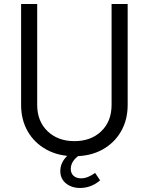

<svg xmlns="http://www.w3.org/2000/svg" viewBox="-20 -765 740 955"><path d="M350 12Q430 12 489.5 -21Q549 -54 582 -111.5Q615 -169 615 -243V-745H535V-243Q535 -162 484 -112.5Q433 -63 350 -63Q268 -63 216.5 -112.5Q165 -162 165 -243V-745H85V-243Q85 -169 118 -111.5Q151 -54 211 -21Q271 12 350 12ZM379 170Q405 170 430.5 160.5Q456 151 478 132L453 95Q437 107 419 114.5Q401 122 383 122Q360 122 346 109.5Q332 97 332 75Q332 21 415 -15V-30H384Q333 -12 306.5 18.5Q280 49 280 86Q280 124 308 147Q336 170 379 170Z"/></svg>

Font: Plus Jakarta Sans
Style: Regular
Weight: 400
Designer: Gumpita Rahayu
Foundry: Tokotype
Version: Version 2.004; ttfautohint (v1.8.3)